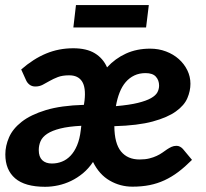

<svg xmlns="http://www.w3.org/2000/svg" viewBox="-22 -710 790 738"><path d="M0 0ZM555 -523Q588 -523 616.2 -512.2Q644.5 -501.5 665.2 -483Q686 -464.5 698 -440Q710 -415.5 710 -388Q710 -360.5 698.2 -332.8Q686.5 -305 654.2 -281.8Q622 -258.5 565 -243Q508 -227.5 417.5 -225Q418 -158.5 443.2 -127.8Q468.5 -97 514.5 -97Q536 -97 552 -101Q568 -105 580.2 -110.8Q592.5 -116.5 602 -123.2Q611.5 -130 620 -135.8Q628.5 -141.5 637.2 -145.5Q646 -149.5 656.5 -149.5Q663.5 -149.5 669.8 -146.2Q676 -143 681 -137.5L716 -95.5Q689 -68.5 663.5 -49.2Q638 -30 610.5 -17.2Q583 -4.5 553 1.5Q523 7.5 487 7.5Q440 7.5 399.8 -15.8Q359.5 -39 335.5 -87.5Q318.5 -62 296.8 -44Q275 -26 251 -14.5Q227 -3 201.5 2.5Q176 8 151.5 8Q74 8 36.2 -24.5Q-1.5 -57 -1.5 -116.5Q-1.5 -149.5 12.8 -182.2Q27 -215 61.5 -242Q96 -269 154.2 -286.8Q212.5 -304.5 300.5 -307L303 -324Q308.5 -374 293.2 -397.2Q278 -420.5 244 -420.5Q218 -420.5 200.5 -413.8Q183 -407 169 -399Q155 -391 142.2 -384.2Q129.5 -377.5 114 -377.5Q101 -377.5 92 -384.2Q83 -391 78.5 -401L59.5 -443Q106.5 -484 155.2 -504.2Q204 -524.5 259.5 -524.5Q311 -524.5 342.8 -505Q374.5 -485.5 389.5 -451Q420.5 -485 462 -504Q503.5 -523 555 -523ZM290.5 -226.5Q241.5 -224 209.8 -216Q178 -208 159.5 -195.8Q141 -183.5 134 -167.5Q127 -151.5 127 -133Q127 -107.5 140.2 -94.5Q153.5 -81.5 177.5 -81.5Q198 -81.5 216.2 -88.8Q234.5 -96 249.2 -111.5Q264 -127 274.2 -151.2Q284.5 -175.5 288.5 -210ZM537.5 -429Q513.5 -429 494.5 -420Q475.5 -411 461.2 -394.5Q447 -378 437.8 -354.5Q428.5 -331 423.5 -302Q475.5 -306.5 508 -314.5Q540.5 -322.5 558.5 -332.8Q576.5 -343 583 -355.2Q589.5 -367.5 589.5 -381Q589.5 -401.5 577.2 -415.2Q565 -429 537.5 -429ZM270 -690.5H550L539.5 -604.5H260Z"/></svg>

Font: Lato Heavy
Style: Italic
Weight: 800
Italic angle: -7°
Designer: Lukasz Dziedzic
Foundry: tyPoland Lukasz Dziedzic
Version: Version 2.007; 2014-02-27